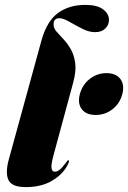

<svg xmlns="http://www.w3.org/2000/svg" viewBox="-20 -755 524 785"><path d="M329 -735Q377 -735 401.2 -717Q425.5 -699 425.5 -674Q425.5 -652.5 410.2 -638Q395 -623.5 368.5 -623.5Q343.5 -623.5 315.8 -637.8Q288 -652 263.2 -666.2Q238.5 -680.5 222.5 -680.5Q199 -680.5 199 -655Q199 -640 211 -626Q223 -612 239.2 -595Q255.5 -578 269.2 -554.2Q283 -530.5 287.5 -497.2Q292 -464 279 -416.5L199 -121Q188 -80 190.8 -66.5Q193.5 -53 204 -53Q214 -53 224.5 -61.5Q235 -70 250.5 -91Q255 -97 256.2 -98.5Q257.5 -100 259.5 -100Q265.5 -100 258.5 -85Q240.5 -45.5 195.8 -17.8Q151 10 85.5 10Q28 10 14.5 -19.2Q1 -48.5 16 -103L149.5 -589.5Q171.5 -668.5 217 -701.8Q262.5 -735 329 -735ZM371 -285Q332.5 -285 314.5 -308.5Q296.5 -332 306.5 -370Q316.5 -408.5 346.8 -432.2Q377 -456 415 -456Q454 -456 472 -432.2Q490 -408.5 480 -370Q470 -332 440 -308.5Q410 -285 371 -285Z"/></svg>

Font: Fraunces 144pt Black
Style: Italic
Weight: 900
Italic angle: -16°
Version: Version 1.000;[0bf87f6ff]